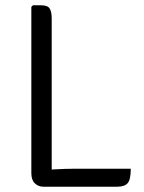

<svg xmlns="http://www.w3.org/2000/svg" viewBox="-20 -706 546 726"><path d="M175.5 0H143.5Q125 0 111.8 -12.8Q98.5 -25.5 98.5 -51.5V-680L104.5 -686H135.5Q160.5 -686 168 -673.5Q175.5 -661 175.5 -636.5ZM474.5 -68Q474.5 -26.5 462.5 -13.2Q450.5 0 423.5 0H143.5L105.5 -57Q141 -63 184 -65.5Q227 -68 262 -68Z"/></svg>

Font: Signika
Style: Regular
Weight: 300
Designer: Anna Giedry
Foundry: Anna Giedry
Version: Version 2.000